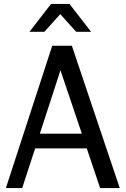

<svg xmlns="http://www.w3.org/2000/svg" viewBox="-20 -958 640 978"><path d="M444 -796H368L287 -886L206 -796H130L240 -938H334ZM590 0H490L422 -202H159L93 0H10L246 -725H346ZM397 -277 288 -600 183 -277Z"/></svg>

Font: Edlo
Style: Regular
Weight: 400
Monospace: yes
Version: Version 0.01